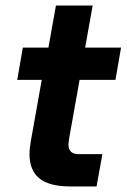

<svg xmlns="http://www.w3.org/2000/svg" viewBox="-20 -670 455 690"><path d="M86 -117Q86 -136 91 -164L130 -383H42L62 -499H154L181 -650H313L286 -499H415L395 -383H266L228 -170Q226 -156 226 -151Q226 -116 263 -116H348L327 0H232Q158 0 122 -28.5Q86 -57 86 -117Z"/></svg>

Font: Bai Jamjuree
Style: Bold Italic
Weight: 700
Italic angle: -10°
Designer: Katatrad Aksorn Co.,Ltd.
Foundry: Cadson Demak Co.,Ltd.
Version: Version 1.000; ttfautohint (v1.6)